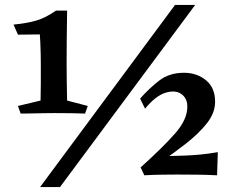

<svg xmlns="http://www.w3.org/2000/svg" viewBox="-20 -713 941 781"><path d="M774 -693 224 48H143L692 -693ZM253 -670Q252 -608 251.5 -555Q251 -502 251 -457Q251 -424 251.5 -383Q252 -342 253 -304L337 -282L326 -251Q303 -252 272.5 -252.5Q242 -253 201 -253Q181 -253 155 -252.5Q129 -252 104.5 -251.5Q80 -251 64 -251L53 -282L145 -304Q146 -332 146 -372Q146 -412 146 -452Q146 -470 145.5 -494Q145 -518 144 -540Q143 -562 142 -573L53 -572L35 -613Q88 -618 126.5 -629Q165 -640 208 -670ZM550 -312Q587 -354 628 -385.5Q669 -417 728 -417Q781 -417 818 -386.5Q855 -356 855 -299Q855 -254 822 -212Q789 -170 736.5 -129Q684 -88 624 -47L654 -78Q696 -79 727.5 -80Q759 -81 791.5 -84Q824 -87 866 -94Q865 -72 864.5 -46Q864 -20 863 0Q823 -2 778.5 -2.5Q734 -3 698 -3Q681 -3 642 -2.5Q603 -2 567 0L552 -32Q644 -115 693 -171Q742 -227 742 -279Q742 -314 717 -331Q692 -348 652.5 -335.5Q613 -323 570 -271Z"/></svg>

Font: Alkalami
Style: Regular
Weight: 400
Designer: Becca Hirsbrunner Spalinger
Foundry: SIL International
Version: Version 2.000